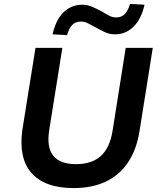

<svg xmlns="http://www.w3.org/2000/svg" viewBox="-20 -949 816 979"><path d="M355 10Q281 10 227.5 -9.5Q174 -29 140.5 -67Q107 -105 95.5 -160.5Q84 -216 94 -287L161 -705H298L231 -286Q217 -197 252 -154.5Q287 -112 367 -112Q448 -112 494 -153.5Q540 -195 554 -282L621 -705H759L691 -278Q676 -185 632.5 -120.5Q589 -56 519.5 -23Q450 10 355 10ZM322 -770 248 -774Q259 -823 280 -856.5Q301 -890 331.5 -907.5Q362 -925 399 -925Q427 -925 452.5 -913.5Q478 -902 500 -890Q519 -878 536.5 -869Q554 -860 572 -860Q600 -860 616.5 -877.5Q633 -895 643 -929L717 -925Q701 -853 661.5 -813.5Q622 -774 566 -774Q537 -774 512.5 -786Q488 -798 465 -811Q446 -821 429 -830Q412 -839 393 -839Q365 -839 348.5 -822Q332 -805 322 -770Z"/></svg>

Font: Nunito Sans 7pt
Style: Bold Italic
Weight: 700
Italic angle: -9°
Version: Version 3.101;gftools[0.9.27]